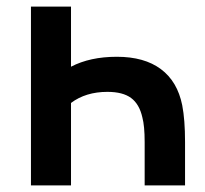

<svg xmlns="http://www.w3.org/2000/svg" viewBox="-20 -560 619 580"><path d="M73.5 -540H194.5V-358.5Q252 -388.5 333 -388.5Q416 -388.5 466 -351.2Q516 -314 530.5 -242Q539 -198 539 -131V0H417V-131Q417 -179.5 410 -205.5Q401 -245.5 376 -264Q351 -282.5 304.5 -282.5Q239 -282.5 194.5 -249V0H73.5Z"/></svg>

Font: Vortex Mix
Style: Bold
Weight: 700
Designer: Mikhail Sharanda
Foundry: Mikhail Sharanda
Version: Version 4.504;Glyphs 3.1.2 (3151)